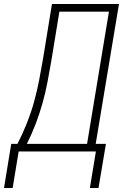

<svg xmlns="http://www.w3.org/2000/svg" viewBox="-42 -755 662 957"><path d="M-22 182 14 -38H45Q71 -88 92 -141Q113 -194 127.5 -246.5Q142 -299 152.5 -352.5Q163 -406 172 -459L217 -735H551L435 -38H486L449 182H406L436 0H51L21 182ZM392 -38 501 -697H254L214 -453Q205 -400 195 -347.5Q185 -295 170.5 -243Q156 -191 136.5 -139.5Q117 -88 92 -38Z"/></svg>

Font: Iosevka Curly XLtEx
Style: Italic
Weight: 200
Width: 7
Italic angle: -9°
Monospace: yes
Designer: Belleve Invis
Foundry: Belleve Invis
Version: Version 11.1.0; ttfautohint (v1.8.3)